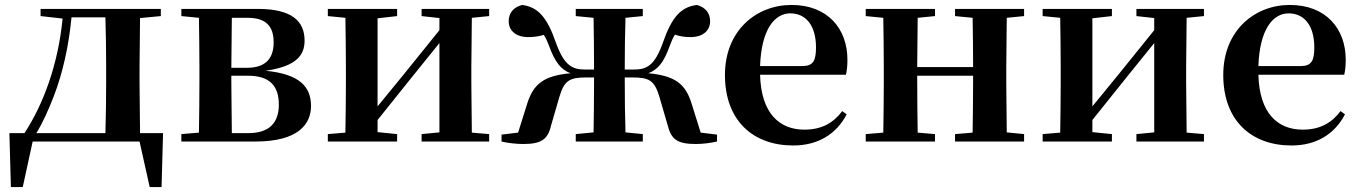

<svg xmlns="http://www.w3.org/2000/svg" viewBox="-20 -572 5496 776"><path d="M144 -507 233 -497C215 -312 156 -152 79 -34H18L24 184H72L112 0H544L585 184H633L639 -34H546L544 -235V-301L546 -499L630 -507V-536H144ZM406 -34H127C154 -78 176 -129 197 -182C234 -278 258 -387 269 -502H406C408 -445 409 -357 409 -301V-235C409 -178 408 -91 406 -34Z M782 0H1012C1184 0 1237 -69 1237 -144C1237 -222 1190 -273 1053 -286C1182 -304 1211 -352 1211 -408C1211 -487 1159 -536 1022 -536H713V-507L784 -500C785 -442 786 -357 786 -301V-235C786 -179 785 -94 784 -36L713 -30V0ZM917 -500H981C1055 -500 1086 -466 1086 -401C1086 -333 1051 -298 978 -298H915ZM915 -266H982C1071 -266 1107 -224 1107 -149C1107 -75 1067 -34 985 -34H917L915 -235Z M1684 -507 1756 -499V-450L1614 -274L1506 -142V-498L1585 -507V-536H1305V-507L1376 -500C1377 -442 1378 -357 1378 -301V-235C1378 -179 1377 -94 1376 -36L1305 -30V0H1585V-30L1506 -38V-87L1643 -258L1756 -398V-37L1684 -30V0H1957V-30L1887 -36L1885 -235V-301L1887 -500L1957 -507V-536H1684Z M2307 -507 2379 -500C2380 -444 2381 -359 2381 -291H2345C2296 -291 2261 -304 2227 -399C2191 -503 2154 -544 2090 -552C2054 -542 2036 -519 2036 -486C2036 -445 2070 -422 2113 -422C2137 -422 2158 -425 2178 -431C2186 -419 2192 -405 2199 -387C2223 -320 2248 -290 2286 -276C2180 -266 2137 -235 2111 -154L2074 -36L2007 -28V0C2033 6 2065 10 2095 10C2167 10 2194 -8 2207 -64L2241 -181C2261 -248 2283 -259 2351 -259H2381C2381 -180 2380 -93 2379 -37L2307 -30V0H2578V-30L2508 -37C2506 -93 2505 -180 2505 -259H2535C2603 -259 2625 -248 2645 -181L2679 -64C2693 -8 2719 10 2792 10C2820 10 2852 6 2878 0V-28L2812 -36L2775 -154C2750 -235 2706 -266 2600 -276C2638 -290 2663 -319 2687 -387C2694 -406 2700 -420 2708 -432C2728 -425 2747 -422 2773 -422C2816 -422 2850 -445 2850 -486C2850 -519 2832 -542 2797 -552C2732 -544 2695 -503 2659 -399C2625 -304 2592 -291 2541 -291H2505C2505 -359 2506 -444 2508 -500L2578 -507V-536H2307Z M3186 16C3285 16 3360 -29 3402 -110L3384 -123C3349 -76 3302 -48 3231 -48C3131 -48 3056 -113 3052 -270H3399C3403 -288 3405 -306 3405 -331C3405 -455 3326 -552 3179 -552C3037 -552 2910 -449 2910 -269C2910 -84 3024 16 3186 16ZM3052 -305C3057 -452 3110 -518 3174 -518C3238 -518 3278 -468 3278 -380C3278 -326 3266 -305 3223 -305Z M3840 -507 3911 -500C3912 -445 3913 -363 3913 -301H3687L3689 -500L3759 -507V-536H3479V-507L3550 -500C3551 -442 3552 -357 3552 -301V-235C3552 -179 3551 -94 3550 -36L3479 -30V0H3759V-30L3689 -36C3688 -94 3687 -182 3687 -266H3913C3913 -182 3912 -94 3911 -36L3840 -30V0H4119V-30L4049 -37L4047 -235V-301L4049 -500L4119 -507V-536H3840Z M4573 -507 4645 -499V-450L4503 -274L4395 -142V-498L4474 -507V-536H4194V-507L4265 -500C4266 -442 4267 -357 4267 -301V-235C4267 -179 4266 -94 4265 -36L4194 -30V0H4474V-30L4395 -38V-87L4532 -258L4645 -398V-37L4573 -30V0H4846V-30L4776 -36L4774 -235V-301L4776 -500L4846 -507V-536H4573Z M5200 16C5299 16 5374 -29 5416 -110L5398 -123C5363 -76 5316 -48 5245 -48C5145 -48 5070 -113 5066 -270H5413C5417 -288 5419 -306 5419 -331C5419 -455 5340 -552 5193 -552C5051 -552 4924 -449 4924 -269C4924 -84 5038 16 5200 16ZM5066 -305C5071 -452 5124 -518 5188 -518C5252 -518 5292 -468 5292 -380C5292 -326 5280 -305 5237 -305Z"/></svg>

Font: Noto Serif SC
Style: Bold
Weight: 700
Designer: Ryoko NISHIZUKA 西塚涼子 (kana & ideographs); Frank Grießhammer (Latin, Greek & Cyrillic); Wenlong ZHANG 张文龙 (bopomofo); San
Foundry: Adobe
Version: Version 2.001;hotconv 1.1.0;makeotfexe 2.6.0